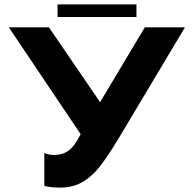

<svg xmlns="http://www.w3.org/2000/svg" viewBox="-20 -838 879 871"><path d="M253 13Q207 13 181 5V-144Q202 -135 224 -135Q260 -135 284 -150Q308 -165 327 -196L346 -229L20 -714H202L433 -376H435L637 -714H819L515 -205Q467 -126 431.5 -81Q396 -36 353 -11.5Q310 13 253 13ZM599 -761H241V-818H599Z"/></svg>

Font: Non Bureau Extended
Style: Bold
Weight: 700
Width: 7
Designer: Jona Saucedo
Foundry: Non Foundry
Version: Version 1.000; ttfautohint (v1.8.4)